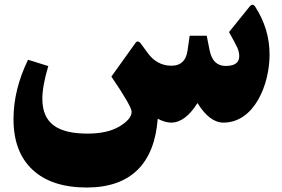

<svg xmlns="http://www.w3.org/2000/svg" viewBox="-20 -523 1205 819"><path d="M942.4 -241.7C905.8 -241.7 882.8 -264.2 874 -309.1L861.8 -370.6H789.1L779.8 -306.2C773.4 -263.7 751 -242.7 711.4 -242.7C669.9 -242.7 635.7 -261.2 609.4 -297.9C597.7 -314 587.9 -327.1 580.6 -337.4C572.3 -347.7 564.9 -349.1 558.6 -340.8L455.1 -196.3C512.7 -111.8 541.5 -61.5 541.5 -46.4C541.5 -25.4 524.4 -4.9 490.2 16.1C455.6 36.6 410.2 46.9 354 46.9C228.5 46.9 160.6 5.4 160.6 -101.6C160.6 -137.2 168.9 -184.1 186 -241.2L99.6 -268.1C58.1 -182.6 37.6 -98.6 37.6 -15.1C37.6 79.1 64.9 151.4 119.6 201.7C173.8 252 251 276.9 351.1 276.9C540 276.4 638.7 172.4 652.8 -16.6C673.8 -5.4 693.4 0 710.4 0C750 0 787.6 -27.8 822.3 -83.5C856.9 -27.8 893.6 0 933.1 0C1064.5 0 1129.9 -161.6 1129.9 -290C1129.9 -363.3 1109.4 -431.2 1068.8 -494.1C1061.5 -505.4 1053.2 -505.4 1044.4 -494.6L957 -386.2C975.1 -353.5 987.3 -331.1 992.7 -318.8C998 -306.6 1000.5 -294.4 1000.5 -283.2C1000.5 -255.4 981 -241.7 942.4 -241.7Z"/></svg>

Font: Sahel Black
Style: Bold
Weight: 900
Foundry: Saber Rastikerdar (saber.rastikerdar@gmail.com)
Version: Version 3.4.0